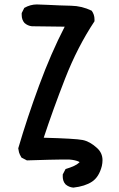

<svg xmlns="http://www.w3.org/2000/svg" viewBox="-20 -731 540 868"><path d="M276.4 102.5Q268.6 93.8 266.1 84.5Q263.7 75.2 263.7 69.3Q263.7 63.5 263.7 57.6L276.4 33.2Q322.3 19.5 336.9 4.9Q338.9 2.9 339.8 2Q338.9 1 336.9 0Q320.3 -7.8 293 -9.8Q286.1 -9.8 256.3 -9.8Q226.6 -9.8 101.6 -5.9L77.1 -18.6Q68.4 -33.2 65.9 -42.5Q63.5 -51.8 62.5 -60.5Q102.5 -197.3 156.7 -344.2Q210.9 -491.2 272.5 -610.4L124 -612.3Q105.5 -614.3 90.8 -627Q78.1 -641.6 78.1 -663.1Q78.1 -666 78.1 -671.9L89.8 -695.3Q117.2 -710.9 146.5 -710.9Q161.1 -710.9 197.3 -709Q252 -706.1 301.3 -705.1Q350.6 -704.1 394.5 -682.6Q407.2 -665 407.2 -643.6Q407.2 -640.6 407.2 -634.8Q330.1 -518.6 274.4 -376Q218.8 -233.4 177.7 -108.4Q321.3 -104.5 353.5 -98.1Q385.7 -91.8 418 -62.5Q443.4 -40 443.4 -6.8Q443.4 5.9 440.4 19.5Q427.7 69.3 396 90.3Q364.3 111.3 311.5 117.2Q291 115.2 276.4 102.5ZM339.8 1Z"/></svg>

Font: JasonHandwriting2
Style: SemiBold
Weight: 600
Version: Version 1.04.7